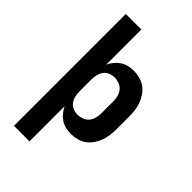

<svg xmlns="http://www.w3.org/2000/svg" viewBox="-276 -836 1153 1153"><g transform="rotate(45 300.0 -260.0)"><path d="M79 215V-735H211V-437Q221 -458 235.5 -475.5Q250 -493 269 -505.5Q288 -518 310 -523Q332 -528 355 -528Q381 -528 407 -521Q433 -514 454 -498.5Q475 -483 490 -461Q505 -439 514 -414Q523 -389 526 -362.5Q529 -336 529 -310V-210Q529 -184 526 -157.5Q523 -131 514 -106Q505 -81 490 -59Q475 -37 454 -21.5Q433 -6 407 1Q381 8 355 8Q332 8 310 3Q288 -2 269 -14.5Q250 -27 235.5 -44.5Q221 -62 211 -83V215ZM301 -102Q321 -102 341 -109.5Q361 -117 374 -133Q387 -149 392 -169.5Q397 -190 397 -210V-310Q397 -330 392 -350.5Q387 -371 374 -387Q361 -403 341 -410.5Q321 -418 301 -418Q281 -418 262 -410Q243 -402 231.5 -386Q220 -370 215.5 -350Q211 -330 211 -310V-210Q211 -190 215.5 -170Q220 -150 231.5 -134Q243 -118 262 -110Q281 -102 301 -102Z"/></g></svg>

Font: Iosevka Custom XBdEx
Style: Regular
Weight: 800
Width: 7
Monospace: yes
Designer: Belleve Invis
Foundry: Belleve Invis
Version: Version 11.2.4; ttfautohint (v1.8.4)